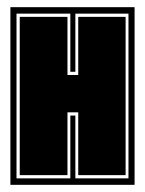

<svg xmlns="http://www.w3.org/2000/svg" viewBox="-20 -515 404 535"><path d="M9 0V-495H355V0ZM26 -18H176V-193H190V-18H338V-477H190V-315H176V-477H26ZM35 -27V-468H168V-306H198V-468H330V-27H198V-202H168V-27Z"/></svg>

Font: Alumni Sans Collegiate One
Style: Regular
Weight: 400
Designer: Robert E. Leuschke
Foundry: Robert E. Leuschke
Version: Version 1.100